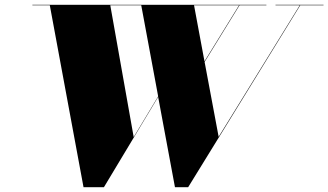

<svg xmlns="http://www.w3.org/2000/svg" viewBox="-20 -770 1368 800"><path d="M891 -200 832.5 -512 978 -748H1090V-750H115V-748H187.5L328 10H413L639 -366L709 10H764L1231 -748H1328V-750H1128V-748H1229ZM537 -199 439.5 -748H568.5L639 -368.5ZM788.5 -748H976L832 -514.5Z"/></svg>

Font: Bodoni* 96pt Fatface
Style: Italic
Weight: 900
Italic angle: -13°
Version: Version 2.3